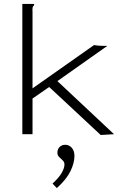

<svg xmlns="http://www.w3.org/2000/svg" viewBox="-20 -685 640 980"><path d="M231 -241 146 -182V0H94V-665H154V-658Q148 -654 146.5 -647Q145 -640 146 -623V-234L460 -455Q480 -451 505 -451H528L273 -271L562 0L494 4ZM270 275 248 252Q280 223 294.5 198Q309 173 309 155Q309 142 300 133.5Q291 125 282 116.5Q273 108 273 94Q273 77 284 65.5Q295 54 313 54Q333 54 346.5 69.5Q360 85 360 111Q360 146 340 188Q320 230 270 275Z"/></svg>

Font: Inconsolata Expanded Light
Style: Regular
Weight: 300
Width: 7
Monospace: yes
Designer: Raph Levien, Cyreal, Brenton Simpson
Foundry: Raph Levien, Cyreal, Google
Version: Version 3.001; ttfautohint (v1.8.2.53-6de2)